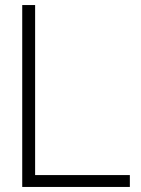

<svg xmlns="http://www.w3.org/2000/svg" viewBox="-20 -740 559 760"><path d="M68 0H494V-47H119V-720H68Z"/></svg>

Font: Aspekta 200
Style: Regular
Weight: 200
Designer: Ivo Dolenc
Version: Version 2.000